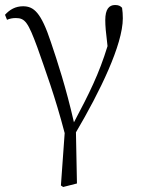

<svg xmlns="http://www.w3.org/2000/svg" viewBox="-20 -542 564 766"><path d="M223 198 232 204 287 190 283 -14C379 -177 470 -364 470 -469C470 -485 469 -497 467 -511C460 -518 454 -522 439 -522C415 -522 400 -505 400 -462C400 -438 402 -416 409 -358C375 -247 336 -169 275 -54C243 -194 209 -297 183 -374C144 -492 115 -517 72 -517C42 -517 19 -504 0 -483L8 -463C19 -468 31 -470 43 -470C80 -470 92 -453 129 -353C160 -264 200 -157 238 -11Z"/></svg>

Font: Noto Serif TC ExtraLight
Style: Regular
Weight: 200
Designer: Ryoko NISHIZUKA 西塚涼子 (kana & ideographs); Frank Grießhammer (Latin, Greek & Cyrillic); Wenlong ZHANG 张文龙 (bopomofo); San
Foundry: Adobe
Version: Version 2.001;hotconv 1.1.0;makeotfexe 2.6.0